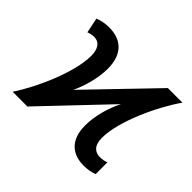

<svg xmlns="http://www.w3.org/2000/svg" viewBox="-127 -729 921 921"><g transform="rotate(45 333.5 -268.0)"><path d="M528 10C552 10 578 5 597 -2V-82C587 -78 570 -74 554 -74C520 -74 495 -94 495 -147C495 -261 580 -441 649 -539H550L235 -212C260 -264 281 -337 281 -400C281 -500 228 -546 145 -546C119 -546 92 -541 72 -532L88 -455C98 -459 111 -463 127 -463C159 -463 181 -439 181 -388C181 -279 104 -102 36 0H136L445 -325C416 -267 396 -196 396 -132C396 -33 450 10 528 10Z"/></g></svg>

Font: Noto Sans Medium
Style: Italic
Weight: 500
Italic angle: -12°
Designer: Monotype Design Team
Foundry: Monotype Imaging Inc.
Version: Version 2.013